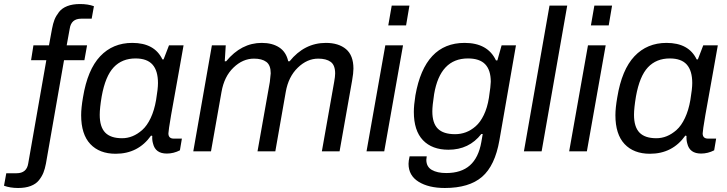

<svg xmlns="http://www.w3.org/2000/svg" viewBox="-101 -751 3608 953"><path d="M-11.2 182.1Q-50.3 182.1 -81.1 170.9L-69.8 108.9H-19Q31.7 108.9 39.1 60.1L128.9 -452.1H53.2L64.9 -525.9H142.1L157.2 -607.9Q162.1 -634.3 169.4 -653.1Q176.8 -671.9 191.7 -691.2Q206.5 -710.4 232.9 -720.7Q259.3 -731 295.9 -731Q335.9 -731 365.2 -720.2L354 -658.2H301.8Q252.4 -658.2 245.1 -608.9L230 -525.9H331.1L317.9 -452.1H216.8L127 61Q122.1 86.9 114.5 106Q106.9 125 92.3 143.6Q77.6 162.1 51.5 172.1Q25.4 182.1 -11.2 182.1Z M473.1 12.2Q392.6 12.2 347.2 -36.1Q301.8 -84.5 301.8 -179.2Q301.8 -215.3 311 -268.1Q333.5 -405.3 396.2 -471.7Q459 -538.1 555.7 -538.1Q666 -538.1 705.1 -456.1H710.9L737.8 -525.9H810.1L788.1 -401.9Q734.9 -113.3 734.9 -88.9Q734.9 -63 761.7 -63H801.8L792 -4.9Q760.7 11.2 727.1 11.2Q670.4 11.2 658.7 -38.1Q653.3 -55.7 654.8 -76.2L648.9 -78.1Q585 12.2 473.1 12.2ZM504.9 -64.9Q531.7 -64.9 556.6 -75Q581.5 -85 605.2 -106Q628.9 -127 647 -165.3Q665 -203.6 673.8 -254.9Q683.1 -310.5 683.1 -338.9Q683.1 -399.9 656 -430.4Q628.9 -460.9 571.8 -460.9Q504.9 -460.9 463.4 -417Q421.9 -373 403.8 -272.9Q394 -214.4 394 -181.2Q394 -121.1 421.1 -93Q448.2 -64.9 504.9 -64.9Z M858.4 0 950.7 -525.9H1019.5L1014.6 -446.8H1021.5Q1096.7 -538.1 1198.2 -538.1Q1250.5 -538.1 1284.9 -515.6Q1319.3 -493.2 1329.6 -446.8H1336.4Q1410.2 -538.1 1516.6 -538.1Q1579.6 -538.1 1616.5 -507.1Q1653.3 -476.1 1653.3 -410.2Q1653.3 -388.7 1646.5 -350.1L1584.5 0H1496.6L1557.6 -344.2Q1562.5 -371.1 1562.5 -386.2Q1562.5 -427.7 1540.5 -443.8Q1518.6 -460 1478.5 -460Q1423.3 -460 1377 -415Q1330.6 -370.1 1317.4 -294.9L1265.6 0H1177.2L1238.3 -344.2Q1242.7 -380.4 1242.7 -387.2Q1242.7 -427.7 1220.9 -443.8Q1199.2 -460 1159.7 -460Q1104 -460 1057.9 -415.5Q1011.7 -371.1 998.5 -294.9L946.3 0Z M1826.2 -625 1843.3 -723.1H1931.2L1914.6 -625ZM1718.3 0 1811.5 -525.9H1899.4L1806.2 0Z M2106.9 182.1Q2026.4 182.1 1976.6 151.1Q1926.8 120.1 1926.8 62Q1926.8 48.3 1932.1 24.9H2017.1Q2015.1 38.6 2015.1 42Q2015.1 76.7 2042.2 92.3Q2069.3 107.9 2113.8 107.9Q2188.5 107.9 2231.4 69.8Q2274.4 31.7 2288.1 -45.9Q2290 -54.7 2292.2 -69.6Q2294.4 -84.5 2294.9 -85.9H2288.1Q2227.1 -7.8 2125 -7.8Q2043.5 -7.8 1998.3 -55.2Q1953.1 -102.5 1953.1 -195.8Q1953.1 -228.5 1960.9 -277.8Q2006.8 -538.1 2205.1 -538.1Q2319.8 -538.1 2360.8 -451.2H2367.7L2388.7 -525.9H2460L2377.9 -55.2Q2356 71.3 2291.7 126.7Q2227.5 182.1 2106.9 182.1ZM2157.7 -85Q2186 -85 2211.4 -94.5Q2236.8 -104 2260 -124.3Q2283.2 -144.5 2300.5 -180.4Q2317.9 -216.3 2325.7 -265.1Q2335 -327.1 2335 -345.2Q2335 -402.8 2307.4 -431.9Q2279.8 -460.9 2221.7 -460.9Q2083.5 -460.9 2053.7 -283.2Q2044.9 -225.6 2044.9 -198.2Q2044.9 -139.6 2072.3 -112.3Q2099.6 -85 2157.7 -85Z M2499.5 0 2626.5 -723.1H2714.4L2587.4 0Z M2832 -625 2849.1 -723.1H2937L2920.4 -625ZM2724.1 0 2817.4 -525.9H2905.3L2812 0Z M3125 12.2Q3044.4 12.2 2999 -36.1Q2953.6 -84.5 2953.6 -179.2Q2953.6 -215.3 2962.9 -268.1Q2985.4 -405.3 3048.1 -471.7Q3110.8 -538.1 3207.5 -538.1Q3317.9 -538.1 3356.9 -456.1H3362.8L3389.6 -525.9H3461.9L3439.9 -401.9Q3386.7 -113.3 3386.7 -88.9Q3386.7 -63 3413.6 -63H3453.6L3443.8 -4.9Q3412.6 11.2 3378.9 11.2Q3322.3 11.2 3310.5 -38.1Q3305.2 -55.7 3306.6 -76.2L3300.8 -78.1Q3236.8 12.2 3125 12.2ZM3156.7 -64.9Q3183.6 -64.9 3208.5 -75Q3233.4 -85 3257.1 -106Q3280.8 -127 3298.8 -165.3Q3316.9 -203.6 3325.7 -254.9Q3335 -310.5 3335 -338.9Q3335 -399.9 3307.9 -430.4Q3280.8 -460.9 3223.6 -460.9Q3156.7 -460.9 3115.2 -417Q3073.7 -373 3055.7 -272.9Q3045.9 -214.4 3045.9 -181.2Q3045.9 -121.1 3073 -93Q3100.1 -64.9 3156.7 -64.9Z"/></svg>

Font: Archivo
Style: Italic
Weight: 400
Italic angle: -10°
Designer: Hector Gatti
Foundry: Omnibus-Type
Version: Version 2.001